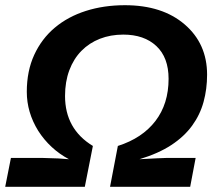

<svg xmlns="http://www.w3.org/2000/svg" viewBox="-36 -718 837 738"><path d="M444 -698Q588 -698 674 -624Q760 -550 760 -431Q760 -376 746.5 -326.5Q733 -277 702.5 -235Q672 -193 622.5 -160.5Q573 -128 500 -106Q541 -108 567 -109.5Q593 -111 606 -111H716L695 0H387L417 -157Q511 -187 561.5 -253Q612 -319 612 -415Q612 -497 565 -541Q518 -585 438 -585Q389 -585 348 -569Q307 -553 277 -522.5Q247 -492 230.5 -448Q214 -404 214 -349Q214 -222 321 -157L290 0H-16L6 -111H125L188 -109L229 -106Q156 -145 111 -215Q67 -286 67 -365Q67 -445 95.5 -507Q124 -569 174.5 -611.5Q225 -654 294 -676Q363 -698 444 -698Z"/></svg>

Font: Libra Sans Modern
Style: Bold Italic
Weight: 700
Italic angle: -12°
Foundry: Stefan Peev, Context Ltd
Version: Version 1.000